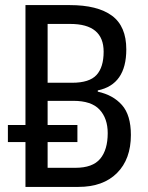

<svg xmlns="http://www.w3.org/2000/svg" viewBox="-20 -734 580 754"><path d="M288 0Q385 0 439.5 -54.5Q494 -109 494 -204Q494 -282 459 -321.5Q424 -361 364 -374V-379Q476 -402 476 -540Q476 -631 419.5 -672.5Q363 -714 254 -714H80V-243H11V-176H80V0ZM167 -640H256Q387 -640 387 -531Q387 -470 359 -439.5Q331 -409 263 -409H167ZM167 -176H284V-243H167V-338H268Q339 -338 371 -303.5Q403 -269 403 -211Q403 -146 373.5 -110.5Q344 -75 276 -75H167Z"/></svg>

Font: Noto Sans Display SemiCondensed
Style: Regular
Weight: 400
Width: 4
Designer: Monotype Design team
Foundry: Monotype Imaging Inc.
Version: 1.000